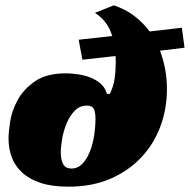

<svg xmlns="http://www.w3.org/2000/svg" viewBox="-20 -692 712 720"><path d="M275 -543 401 -557Q391 -588 375 -608.5Q359 -629 336 -644L407 -672Q449 -658 482.5 -633Q516 -608 541 -574L662 -588L672 -513L580 -502Q606 -433 606 -358Q606 -284 581.5 -218Q557 -152 509.5 -101.5Q462 -51 393.5 -21.5Q325 8 237 8Q175 8 132.5 -6Q90 -20 63 -45Q36 -70 24 -102.5Q12 -135 12 -173Q12 -195 18 -235.5Q24 -276 46 -316.5Q68 -357 111 -387Q154 -417 227 -417Q244 -417 268 -414Q292 -411 314.5 -403Q337 -395 355.5 -380Q374 -365 381 -340H392Q406 -369 410 -398Q414 -427 414 -457Q414 -464 414 -470Q414 -476 413 -482L289 -468ZM248 -60Q272 -60 289 -78Q306 -96 317 -123.5Q328 -151 333 -184Q338 -217 338 -246Q338 -271 332 -283.5Q326 -296 306 -296Q279 -296 260.5 -277Q242 -258 230.5 -231Q219 -204 213.5 -173.5Q208 -143 208 -121Q208 -92 217 -76Q226 -60 248 -60Z"/></svg>

Font: Racing Sans One
Style: Regular
Weight: 400
Designer: Pablo Impallari, Rodrigo Fuenzalida
Foundry: Pablo Impallari, Rodrigo Fuenzalida
Version: Version 1.001; ttfautohint (v0.8) -G 200 -r 50